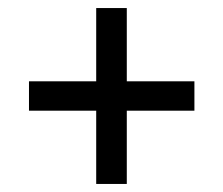

<svg xmlns="http://www.w3.org/2000/svg" viewBox="-20 -596 555 477"><path d="M219 -139H295V-321H463V-394H295V-576H219V-394H52V-321H219Z"/></svg>

Font: Noto Serif Devanagari SemiCondensed ExtraBold
Style: Regular
Weight: 800
Width: 4
Designer: Universal Thirst, Indian Type Foundry and the Monotype Design Team
Foundry: Monotype Imaging Inc.
Version: Version 2.004